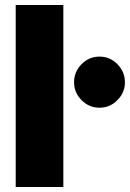

<svg xmlns="http://www.w3.org/2000/svg" viewBox="-20 -750 521 770"><path d="M43 0V-730H234V0ZM379 -318Q337 -318 307 -348.5Q277 -379 277 -420Q277 -462 307 -492.5Q337 -523 379 -523Q421 -523 451 -492.5Q481 -462 481 -420Q481 -379 451 -348.5Q421 -318 379 -318Z"/></svg>

Font: MuseoModerno Thin Black
Style: Regular
Weight: 900
Version: Version 1.002